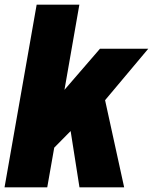

<svg xmlns="http://www.w3.org/2000/svg" viewBox="-42 -805 658 825"><path d="M-22.5 0 115.5 -785H299L235 -419L387.5 -595.5H595L409.5 -374.5L491.5 0H299.5L261.5 -242L191 -170.5L161 0Z"/></svg>

Font: Anybody ExtraBold
Style: Italic
Weight: 800
Italic angle: -10°
Designer: Tyler Finck
Foundry: Etcetera Type Company
Version: Version 1.010; ttfautohint (v1.8.3) -l 8 -r 50 -G 200 -x 14 